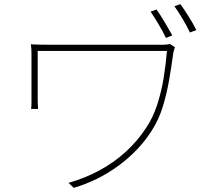

<svg xmlns="http://www.w3.org/2000/svg" viewBox="-20 -870 1040 927"><path d="M736 -824Q753 -800 774.5 -764Q796 -728 812 -699L781 -687Q767 -717 745.5 -753Q724 -789 707 -814ZM851 -850Q868 -826 890 -791.5Q912 -757 928 -725L897 -713Q882 -745 861 -780Q840 -815 822 -840ZM825 -642Q824 -640 822 -634.5Q820 -629 819 -624Q818 -619 817 -616Q808 -550 796.5 -483.5Q785 -417 766 -355Q747 -293 713 -240Q654 -146 555.5 -72.5Q457 1 336 37L311 13Q391 -10 460.5 -47.5Q530 -85 587.5 -137.5Q645 -190 687 -255Q719 -303 739 -364.5Q759 -426 770 -493Q781 -560 786 -624Q775 -624 740 -624Q705 -624 653.5 -624Q602 -624 542 -624Q482 -624 422 -624Q362 -624 308.5 -624Q255 -624 216 -624Q177 -624 162 -624Q162 -616 162 -592Q162 -568 162 -536.5Q162 -505 162 -474Q162 -443 162 -420Q162 -397 162 -390Q162 -380 162.5 -369Q163 -358 164 -344H130Q132 -358 132 -370Q132 -382 132 -390Q132 -399 132 -427.5Q132 -456 132 -492Q132 -528 132 -560Q132 -592 132 -606Q132 -620 131.5 -631.5Q131 -643 129 -656Q146 -655 168 -654.5Q190 -654 220 -654Q226 -654 256.5 -654Q287 -654 333 -654Q379 -654 434 -654Q489 -654 544 -654Q599 -654 647 -654Q695 -654 727.5 -654Q760 -654 769 -654Q776 -654 785 -655Q794 -656 800 -658Z"/></svg>

Font: Noto Sans HK Thin
Style: Regular
Weight: 100
Designer: Ryoko NISHIZUKA 西塚涼子 (kana, bopomofo & ideographs); Paul D. Hunt (Latin, Greek & Cyrillic); Sandoll Communications 산돌커뮤니
Foundry: Adobe
Version: Version 2.004-H2;hotconv 1.0.118;makeotfexe 2.5.65603